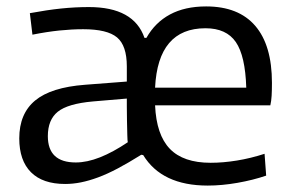

<svg xmlns="http://www.w3.org/2000/svg" viewBox="-20 -568 913 598"><path d="M627 10Q484 10 426 -85L420 -86Q380 -61 347 -43.5Q314 -26 285.5 -15.5Q257 -5 232 0Q207 5 183 5Q113 5 76.5 -31.5Q40 -68 40 -137Q40 -214 89.5 -255Q139 -296 245 -304L375 -314V-361Q375 -426 344.5 -451.5Q314 -477 239 -477Q204 -477 165 -473Q126 -469 81 -460L73 -527Q127 -537 170.5 -541.5Q214 -546 257 -546Q397 -546 430 -450H436Q463 -498 509.5 -523Q556 -548 622 -548Q723 -548 775 -487.5Q827 -427 827 -310Q827 -286 826 -269.5Q825 -253 822 -240H463Q467 -148 509 -104.5Q551 -61 636 -61Q675 -61 718 -68Q761 -75 804 -89L809 -21Q768 -7 719.5 1.5Q671 10 627 10ZM216 -62Q251 -62 291.5 -78Q332 -94 378 -125Q377 -128 376.5 -148Q376 -168 375.5 -192Q375 -216 375 -236.5Q375 -257 375 -261L269 -252Q191 -245 160 -220Q129 -195 129 -144Q129 -62 216 -62ZM747 -295Q744 -394 714.5 -437Q685 -480 620 -480Q472 -480 463 -295Z"/></svg>

Font: Encode Sans Normal
Style: Regular
Weight: 400
Designer: Pablo Impallari, Andres Torresi
Foundry: Pablo Impallari, Andres Torresi
Version: Version 1.000; ttfautohint (v1.00) -l 8 -r 50 -G 200 -x 14 -